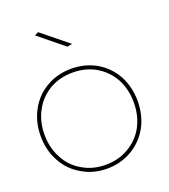

<svg xmlns="http://www.w3.org/2000/svg" viewBox="-135 -837 823 934"><g transform="rotate(-20 276.0 -369.5)"><path d="M389 -484C350 -506 307 -517 260 -517C213 -517 170 -506 132 -484C93 -462 63 -431 42 -392C20 -353 9 -308 9 -259C9 -210 20 -165 42 -126C63 -87 93 -56 132 -34C170 -11 213 0 260 0C307 0 350 -11 389 -34C427 -56 457 -87 479 -126C500 -165 511 -210 511 -259C511 -308 500 -353 479 -392C457 -431 427 -462 389 -484ZM141 -467C176 -487 216 -497 260 -497C304 -497 344 -487 379 -467C414 -446 442 -418 462 -382C481 -346 491 -305 491 -259C491 -213 481 -172 462 -136C442 -99 414 -71 379 -51C344 -30 304 -20 260 -20C216 -20 176 -30 141 -51C106 -71 78 -99 59 -136C39 -172 29 -213 29 -259C29 -305 39 -346 59 -382C78 -418 106 -446 141 -467ZM170 -739 151 -729 280 -624 306 -629Z"/></g></svg>

Font: Argentum Sans Thin
Style: Regular
Weight: 250
Designer: Julieta Ulanovsky
Foundry: Julieta Ulanovsky
Version: Version 5.001;February 15, 2019;FontCreator 11.5.0.2425 64-b